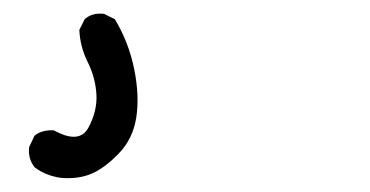

<svg xmlns="http://www.w3.org/2000/svg" viewBox="-20 14 540 280"><path d="M69.3 273.4Q46.9 270.5 30.3 257.8Q20.5 245.1 22.5 228.5L30.3 211.9Q41 203.1 58.6 204.1Q95.7 224.6 108.9 200.2Q122.1 175.8 120.6 151.4Q119.1 127 107.9 104.5Q96.7 82 95.7 57.6L103.5 42Q114.3 32.2 131.8 34.2L147.5 42Q168 76.2 175.8 115.2Q183.6 154.3 178.7 185.5Q173.8 216.8 152.8 238.3Q131.8 259.8 112.8 267.6Q93.8 275.4 69.3 273.4Z"/></svg>

Font: JasonHandwriting2
Style: Regular
Weight: 400
Version: Version 1.05.10